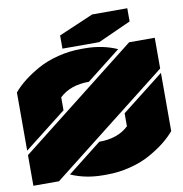

<svg xmlns="http://www.w3.org/2000/svg" viewBox="-95 -979 1025 1078"><g transform="rotate(-10 417.5 -440.0)"><path d="M702.1 -890.1V-814.9L514.2 -730H304.2V-805.2L502 -890.1ZM9.8 0V-174.8L679.2 -700.2H825.2V-524.9L155.8 0ZM9.8 -200.2V-532.2Q36.6 -564 73.5 -593Q110.4 -622.1 160.2 -649.7Q210 -677.2 274.7 -693.6Q339.4 -710 408.2 -710H428.2Q527.8 -710 611.8 -672.9L418 -521Q311.5 -521 250 -461.9V-388.2ZM223.1 -26.9 417 -179.2Q523.9 -179.2 585 -237.8V-312L825.2 -500V-168Q798.3 -136.2 761.5 -107.2Q724.6 -78.1 674.8 -50.5Q625 -22.9 560.3 -6.6Q495.6 9.8 426.8 9.8H407.2Q306.2 9.8 223.1 -26.9Z"/></g></svg>

Font: Nastup Basic
Style: Regular
Weight: 400
Designer: Maksym Kobuzan
Foundry: Zakznak
Version: Version 1.020;FEAKit 1.0